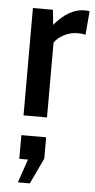

<svg xmlns="http://www.w3.org/2000/svg" viewBox="-56 -538 435 880"><g transform="rotate(5 161.0 -98.0)"><path d="M60 -494H152L159 -425Q225 -504 297 -504Q308 -504 320 -502L311 -393Q295 -397 275 -397Q241 -397 211 -381Q181 -365 168 -344V0H60ZM61 308 98 200H58V91H172V189L116 308Z"/></g></svg>

Font: Cabin Medium
Style: Regular
Weight: 500
Designer: Pablo Impallari
Foundry: Pablo Impallari. http://www.impallari.com Igino Marini. http://www.ikern.com
Version: Version 2.200